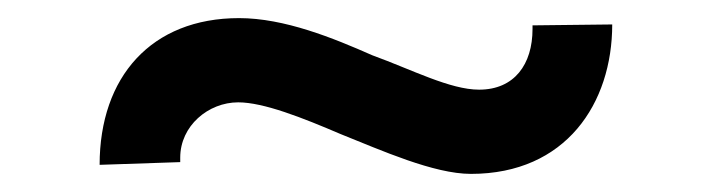

<svg xmlns="http://www.w3.org/2000/svg" viewBox="-20 -454 787 212"><path d="M500 -262C605 -262 656 -340 656 -427L568 -426C568 -425 568 -423 568 -422C568 -383 548 -355 509 -355C477 -355 435 -377 391 -393C348 -412 294 -434 244 -434C147 -434 90 -369 90 -272L179 -275C179 -277 179 -279 179 -280C179 -315 210 -341 243 -341C271 -341 314 -324 356 -306C401 -288 459 -262 500 -262Z"/></svg>

Font: Lexend Peta
Style: Regular
Weight: 400
Designer: Bonnie Shaver-Troup, Thomas Jockin
Foundry: Lexend
Version: Version 1.007